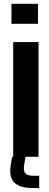

<svg xmlns="http://www.w3.org/2000/svg" viewBox="-20 -820 258 1004"><path d="M40 -695.5V-800H178.5V-695.5ZM49 0V-600H181.5V0ZM185 163.5H154.5Q85 163.5 55.8 135.8Q26.5 108 35.5 46.5L43 0H113.5L105.5 46.5Q101.5 74.5 113.2 86.8Q125 99 155 99H185Z"/></svg>

Font: Big Shoulders Text Thin ExtraBold
Style: Regular
Weight: 800
Version: Version 2.002